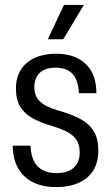

<svg xmlns="http://www.w3.org/2000/svg" viewBox="-20 -753 458 783"><path d="M209 10Q168 10 135.5 -1Q103 -12 80 -33.5Q57 -55 44.5 -86.5Q32 -118 32 -159H104Q106 -122 118 -97Q130 -72 153.5 -59.5Q177 -47 210 -47Q257 -47 281 -69.5Q305 -92 305 -131Q305 -162 292.5 -181.5Q280 -201 256 -214Q232 -227 193 -239Q147 -252 113.5 -270.5Q80 -289 62.5 -318Q45 -347 45 -392Q45 -437 65 -468.5Q85 -500 122 -517Q159 -534 208 -534Q258 -534 295 -516Q332 -498 352.5 -462.5Q373 -427 373 -373H302Q300 -409 289 -432Q278 -455 257.5 -466Q237 -477 207 -477Q163 -477 141.5 -455.5Q120 -434 120 -398Q120 -370 133 -351Q146 -332 171 -320Q196 -308 232 -298Q279 -284 312.5 -265Q346 -246 363.5 -216Q381 -186 381 -138Q381 -91 360.5 -58Q340 -25 301 -7.5Q262 10 209 10ZM175 -593 241 -733H322L238 -593Z"/></svg>

Font: Mona Sans SemiCondensed
Style: Regular
Weight: 400
Width: 4
Designer: Deni Anggara
Foundry: GitHub
Version: Version 2.000